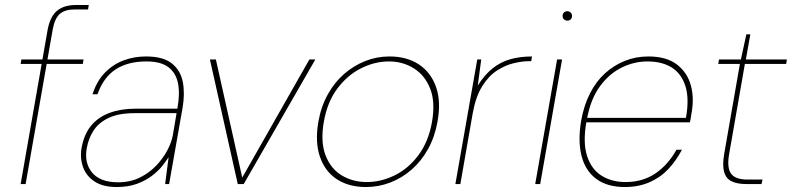

<svg xmlns="http://www.w3.org/2000/svg" viewBox="-20 -740 3184 772"><path d="M63 0 172 -623Q178 -653 190.5 -674.5Q203 -696 226.5 -708Q250 -720 287 -720H337L334 -702H281Q241 -702 220.5 -684Q200 -666 192 -622L83 0ZM63 -483 66 -501H316L313 -483Z M449 12Q394 12 360.5 -10Q327 -32 314 -68Q301 -104 308 -145Q318 -201 347 -235.5Q376 -270 421.5 -286.5Q467 -303 525 -303H693Q704 -361 696 -403.5Q688 -446 657.5 -469.5Q627 -493 569 -493Q494 -493 445 -461Q396 -429 372 -361H352Q369 -414 401.5 -447.5Q434 -481 476.5 -497Q519 -513 567 -513Q636 -513 671 -485Q706 -457 715 -410.5Q724 -364 714 -306L660 0H644L658 -108Q649 -94 633 -73.5Q617 -53 591.5 -33.5Q566 -14 531 -1Q496 12 449 12ZM455 -7Q503 -7 541 -25.5Q579 -44 607 -73Q635 -102 652.5 -135Q670 -168 675 -197L690 -285H522Q457 -285 417 -266Q377 -247 356.5 -215.5Q336 -184 329 -145Q318 -85 350.5 -46Q383 -7 455 -7Z M936 0 824 -501H848L954 -26L1224 -501H1248L960 0Z M1451 12Q1383 12 1335 -19Q1287 -50 1266.5 -109.5Q1246 -169 1260 -250Q1271 -312 1298 -360.5Q1325 -409 1363.5 -442.5Q1402 -476 1448.5 -494.5Q1495 -513 1546 -513Q1615 -513 1663.5 -481.5Q1712 -450 1733 -391Q1754 -332 1739 -250Q1728 -189 1701 -140.5Q1674 -92 1635 -58Q1596 -24 1549 -6Q1502 12 1451 12ZM1455 -8Q1511 -8 1566 -34.5Q1621 -61 1662 -115.5Q1703 -170 1717 -250Q1731 -330 1709.5 -384Q1688 -438 1643.5 -465.5Q1599 -493 1544 -493Q1487 -493 1432 -465.5Q1377 -438 1336.5 -384Q1296 -330 1282 -250Q1268 -170 1289 -115.5Q1310 -61 1354.5 -34.5Q1399 -8 1455 -8Z M1811 0 1899 -501H1915L1901 -396Q1928 -439 1960.5 -465Q1993 -491 2032.5 -502Q2072 -513 2119 -513L2116 -494H2107Q2080 -494 2046 -486Q2012 -478 1978.5 -456.5Q1945 -435 1919 -393.5Q1893 -352 1881 -286L1831 0Z M2132 0 2220 -501H2240L2152 0ZM2261 -657Q2254 -657 2248 -662Q2242 -667 2242 -676Q2242 -685 2248 -690Q2254 -695 2261 -695Q2268 -695 2274 -690Q2280 -685 2280 -676Q2280 -667 2274.5 -662Q2269 -657 2261 -657Z M2492 12Q2421 12 2377 -21Q2333 -54 2318 -114.5Q2303 -175 2317 -256Q2328 -317 2352.5 -365Q2377 -413 2413 -445.5Q2449 -478 2493 -495.5Q2537 -513 2587 -513Q2660 -513 2702 -480.5Q2744 -448 2758 -396Q2772 -344 2760 -282Q2759 -272 2757.5 -265Q2756 -258 2754 -248H2327L2330 -266H2738Q2752 -343 2736 -393.5Q2720 -444 2681 -468.5Q2642 -493 2583 -493Q2531 -493 2481 -469Q2431 -445 2393 -394Q2355 -343 2340 -261L2338 -251Q2323 -167 2340.5 -113Q2358 -59 2399 -33.5Q2440 -8 2495 -8Q2564 -8 2615 -42.5Q2666 -77 2700 -138H2722Q2699 -94 2667 -60Q2635 -26 2591 -7Q2547 12 2492 12Z M2980 0Q2944 0 2921.5 -11Q2899 -22 2891.5 -49Q2884 -76 2892 -122L2955 -483H2868L2871 -501H2959L2981 -602H2997L2979 -501H3144L3141 -483H2975L2912 -122Q2902 -67 2919 -42.5Q2936 -18 2986 -18H3046L3042 0Z"/></svg>

Font: DM Sans 18pt Thin
Style: Italic
Weight: 250
Italic angle: -10°
Designer: Colophon Foundry, Jonny Pinhorn
Foundry: Colophon Foundry
Version: Version 4.004;gftools[0.9.30]